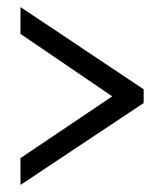

<svg xmlns="http://www.w3.org/2000/svg" viewBox="-20 -630 465 544"><path d="M38 -106V-182L298 -357L38 -534V-610L387 -377V-338Z"/></svg>

Font: Noto Serif ExtraCondensed
Style: Bold
Weight: 700
Width: 2
Designer: Monotype Design Team
Foundry: Monotype Imaging Inc.
Version: Version 2.014; ttfautohint (v1.8.4.7-5d5b)